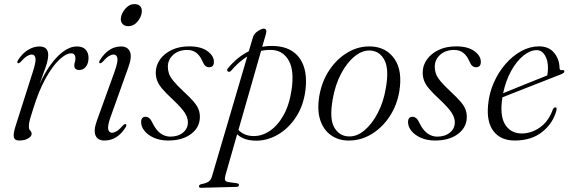

<svg xmlns="http://www.w3.org/2000/svg" viewBox="-20 -678 2785 938"><path d="M67 -369.5Q61.5 -372.5 68 -384Q88 -416 115.8 -433.5Q143.5 -451 172.5 -451Q215.5 -451 215.5 -409.5Q215.5 -384.5 202.2 -347.8Q189 -311 173 -266.5Q197 -319.5 227 -361.2Q257 -403 290 -427Q323 -451 356 -451Q385 -451 399.2 -434.8Q413.5 -418.5 412.5 -392Q411.5 -366.5 398.8 -351.2Q386 -336 368.5 -336Q343 -336 343 -357.5Q343 -366.5 345.8 -374.8Q348.5 -383 348.5 -392Q348.5 -417.5 327.5 -417.5Q303 -417.5 270 -386.8Q237 -356 203.2 -295.5Q169.5 -235 142 -146Q132 -115 126.5 -95.5Q121 -76 121 -60Q121 -46 127.8 -39.8Q134.5 -33.5 134.5 -23.5Q134.5 -12 117.5 -1.8Q100.5 8.5 73.5 8.5Q51.5 8.5 47.8 -7.8Q44 -24 55.5 -60.5L141.5 -330.5Q156.5 -377.5 153.2 -394.5Q150 -411.5 134.5 -411.5Q125 -411.5 112.2 -404Q99.5 -396.5 81 -375.5Q72 -367 67 -369.5Z M607.5 -550Q588 -550 578.2 -561.5Q568.5 -573 570.5 -589.5Q572.5 -612 592 -635Q611.5 -658 636 -658Q656.5 -658 665.8 -646.5Q675 -635 672.5 -618.5Q670.5 -594.5 651.5 -572.2Q632.5 -550 607.5 -550ZM520 -106Q504.5 -62.5 508.8 -46Q513 -29.5 527.5 -29.5Q537.5 -29.5 550 -37Q562.5 -44.5 580.5 -65Q589.5 -74 594.5 -71.5Q600.5 -68.5 594 -56.5Q553.5 8.5 490 8.5Q457.5 8.5 446.8 -16Q436 -40.5 453.5 -89L540.5 -330Q557 -376.5 553.5 -394Q550 -411.5 534.5 -411.5Q524.5 -411.5 512 -404Q499.5 -396.5 481 -375.5Q472 -367 467 -369.5Q461.5 -372.5 468 -384Q510 -451 571.5 -451Q603 -451 614.5 -426.2Q626 -401.5 607 -349Z M812 -10.5Q849.5 -10.5 873.8 -30Q898 -49.5 898 -80.5Q898 -102.5 883 -126.5Q868 -150.5 823 -193Q790.5 -223 772.8 -244Q755 -265 748 -283.5Q741 -302 741 -324.5Q741.5 -359 762 -387.8Q782.5 -416.5 819 -434Q855.5 -451.5 904 -451.5Q962 -451.5 993.5 -428.2Q1025 -405 1025 -376.5Q1025.5 -349.5 1001.5 -349.5Q991 -349.5 983 -356.5Q975 -363.5 967.5 -382Q944 -434 895.5 -434Q853 -434 826.5 -410.5Q800 -387 800 -351.5Q800 -334.5 805.5 -318.5Q811 -302.5 827.5 -282.2Q844 -262 876.5 -231.5Q908.5 -202 926 -181.5Q943.5 -161 950.2 -143Q957 -125 956.5 -104.5Q955.5 -55 913 -23.2Q870.5 8.5 801.5 8.5Q762 8.5 732.2 -4.8Q702.5 -18 686 -38.5Q669.5 -59 669.5 -81Q669.5 -107.5 691 -107.5Q701.5 -107.5 710 -100Q718.5 -92.5 727 -73.5Q744.5 -39.5 766 -25Q787.5 -10.5 812 -10.5Z M1110 -333.5Q1100.5 -323 1093 -329Q1084.5 -336 1096.5 -348Q1141.5 -401 1195.5 -427.5L1216 -497Q1221 -513.5 1239.5 -525.8Q1258 -538 1268 -538Q1286.5 -538 1279 -511.5L1261 -449.5Q1292 -455 1325 -453Q1406.5 -448 1445.5 -391Q1484.5 -334 1472 -236Q1462.5 -161.5 1425.5 -105.2Q1388.5 -49 1335 -18.8Q1281.5 11.5 1222.5 9Q1168.5 6.5 1138.5 -22L1081.5 177.5Q1077 193.5 1079.8 201.8Q1082.5 210 1099 212L1136 217Q1147.5 219 1147.5 226Q1147.5 234.5 1135 235L962.5 239.5Q952 240 952 232Q952 225.5 962 222Q988.5 217 999.5 209Q1010.5 201 1015.5 184L1188 -402Q1147 -377 1110 -333.5ZM1212 -13.5Q1255.5 -11 1295.5 -36.8Q1335.5 -62.5 1364.5 -113.8Q1393.5 -165 1404.5 -239.5Q1418 -331.5 1391.8 -380Q1365.5 -428.5 1314.5 -433.5Q1284.5 -436 1255.5 -429.5L1145 -43.5Q1169 -16.5 1212 -13.5Z M1794 -451Q1868 -447.5 1907.8 -389.5Q1947.5 -331.5 1930.5 -229.5Q1918.5 -161 1881.8 -106.5Q1845 -52 1792.2 -21Q1739.5 10 1679 8.5Q1632 7.5 1596.2 -18Q1560.5 -43.5 1544.5 -91.5Q1528.5 -139.5 1540 -209.5Q1552.5 -282 1590.2 -337.5Q1628 -393 1681.5 -423.5Q1735 -454 1794 -451ZM1682.5 -11.5Q1722.5 -9.5 1760 -40.8Q1797.5 -72 1825.5 -125.8Q1853.5 -179.5 1864.5 -245Q1881.5 -338.5 1859 -383Q1836.5 -427.5 1791 -431Q1751.5 -434 1713.2 -403.2Q1675 -372.5 1646.2 -317.8Q1617.5 -263 1605.5 -194Q1588.5 -98 1612.8 -55.8Q1637 -13.5 1682.5 -11.5Z M2116 -10.5Q2153.5 -10.5 2177.8 -30Q2202 -49.5 2202 -80.5Q2202 -102.5 2187 -126.5Q2172 -150.5 2127 -193Q2094.5 -223 2076.8 -244Q2059 -265 2052 -283.5Q2045 -302 2045 -324.5Q2045.5 -359 2066 -387.8Q2086.5 -416.5 2123 -434Q2159.5 -451.5 2208 -451.5Q2266 -451.5 2297.5 -428.2Q2329 -405 2329 -376.5Q2329.5 -349.5 2305.5 -349.5Q2295 -349.5 2287 -356.5Q2279 -363.5 2271.5 -382Q2248 -434 2199.5 -434Q2157 -434 2130.5 -410.5Q2104 -387 2104 -351.5Q2104 -334.5 2109.5 -318.5Q2115 -302.5 2131.5 -282.2Q2148 -262 2180.5 -231.5Q2212.5 -202 2230 -181.5Q2247.5 -161 2254.2 -143Q2261 -125 2260.5 -104.5Q2259.5 -55 2217 -23.2Q2174.5 8.5 2105.5 8.5Q2066 8.5 2036.2 -4.8Q2006.5 -18 1990 -38.5Q1973.5 -59 1973.5 -81Q1973.5 -107.5 1995 -107.5Q2005.5 -107.5 2014 -100Q2022.5 -92.5 2031 -73.5Q2048.5 -39.5 2070 -25Q2091.5 -10.5 2116 -10.5Z M2698.5 -139Q2682.5 -77 2629.8 -34.2Q2577 8.5 2495 8.5Q2426.5 8.5 2391.5 -36.5Q2356.5 -81.5 2364.5 -165Q2369.5 -222 2392.2 -273.8Q2415 -325.5 2449.8 -365.5Q2484.5 -405.5 2526.8 -428.5Q2569 -451.5 2613.5 -451.5Q2661.5 -451.5 2687.2 -420Q2713 -388.5 2713.5 -346Q2714 -333 2727 -335.5Q2736.5 -337 2737 -329.5Q2738 -321.5 2720.5 -315Q2706 -309 2670 -295Q2634 -281 2589.5 -263.5Q2545 -246 2503 -229.5Q2461 -213 2434.5 -202.5Q2432.5 -191 2431.5 -179.5Q2423.5 -103.5 2451 -64.8Q2478.5 -26 2528.5 -26Q2576 -26 2618 -55.5Q2660 -85 2681 -143.5Q2686 -153.5 2692.5 -153.5Q2702 -153.5 2698.5 -139ZM2602 -433Q2570 -433 2537 -406.2Q2504 -379.5 2477.5 -332Q2451 -284.5 2438 -222.5Q2460 -231.5 2490.2 -243.8Q2520.5 -256 2552 -268.8Q2583.5 -281.5 2610.5 -292.2Q2637.5 -303 2653.5 -309.5Q2657 -323.5 2657 -347.5Q2657 -384 2641.8 -408.5Q2626.5 -433 2602 -433Z"/></svg>

Font: Fraunces 72pt S000 Light
Style: Italic
Weight: 300
Italic angle: -16°
Version: Version 1.000; ttfautohint (v1.8.3)